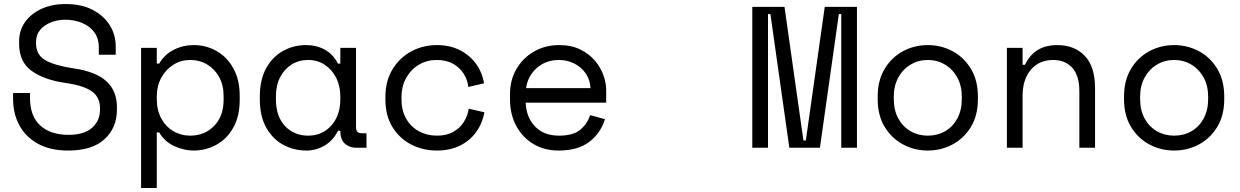

<svg xmlns="http://www.w3.org/2000/svg" viewBox="-20 -734 6160 954"><path d="M320 14Q230 14 169 -19.5Q108 -53 76.5 -111Q45 -169 45 -242V-272H129V-248Q129 -157 180 -110.5Q231 -64 320 -64Q398 -64 437.5 -99Q477 -134 477 -190V-196Q477 -251 436.5 -280Q396 -309 305 -322Q200 -337 137.5 -381.5Q75 -426 75 -516V-528Q75 -583 104.5 -624.5Q134 -666 186 -690Q238 -714 306 -714Q385 -714 440.5 -685Q496 -656 525.5 -608.5Q555 -561 555 -504V-462H471V-498Q471 -544 448 -574.5Q425 -605 387 -620.5Q349 -636 305 -636Q267 -636 233.5 -623Q200 -610 179.5 -585.5Q159 -561 159 -525V-519Q159 -461 206 -434.5Q253 -408 347 -394Q457 -378 509 -330Q561 -282 561 -202V-190Q561 -99 499.5 -42.5Q438 14 320 14Z M681 200V-496H759V-418H771Q797 -463 843 -486.5Q889 -510 943 -510Q1004 -510 1056 -480.5Q1108 -451 1139.5 -394.5Q1171 -338 1171 -258V-238Q1171 -157 1140 -101Q1109 -45 1056.5 -15.5Q1004 14 941 14Q893 14 845 -8.5Q797 -31 771 -76H759V200ZM925 -60Q996 -60 1043.5 -108Q1091 -156 1091 -238V-258Q1091 -311 1069 -351Q1047 -391 1009.5 -413.5Q972 -436 925 -436Q879 -436 841.5 -412.5Q804 -389 781.5 -348Q759 -307 759 -254V-242Q759 -187 781 -146Q803 -105 841 -82.5Q879 -60 925 -60Z M1503 14Q1438 14 1385.5 -15.5Q1333 -45 1302 -101.5Q1271 -158 1271 -240V-256Q1271 -337 1302 -394Q1333 -451 1385.5 -480.5Q1438 -510 1501 -510Q1552 -510 1593.5 -487.5Q1635 -465 1659 -418H1671V-496H1749V-102Q1749 -72 1776 -72H1801V0H1748Q1717 0 1694 -20Q1671 -40 1671 -84H1659Q1635 -35 1592.5 -10.5Q1550 14 1503 14ZM1511 -60Q1581 -60 1626 -110Q1671 -160 1671 -242V-254Q1671 -307 1650 -348Q1629 -389 1593 -412.5Q1557 -436 1511 -436Q1465 -436 1429 -413.5Q1393 -391 1372 -350.5Q1351 -310 1351 -256V-240Q1351 -156 1396 -108Q1441 -60 1511 -60Z M2151 14Q2082 14 2024 -15.5Q1966 -45 1930.5 -102Q1895 -159 1895 -240V-252Q1895 -332 1930.5 -390Q1966 -448 2024 -479Q2082 -510 2151 -510Q2214 -510 2263.5 -485.5Q2313 -461 2344.5 -418Q2376 -375 2385 -320L2307 -302Q2303 -337 2284 -367.5Q2265 -398 2231.5 -417Q2198 -436 2149 -436Q2101 -436 2061.5 -412.5Q2022 -389 1998.5 -347.5Q1975 -306 1975 -252V-240Q1975 -184 1998.5 -143.5Q2022 -103 2062 -81.5Q2102 -60 2151 -60Q2200 -60 2233.5 -79.5Q2267 -99 2285.5 -129.5Q2304 -160 2309 -194L2387 -176Q2377 -121 2346 -78Q2315 -35 2265.5 -10.5Q2216 14 2151 14Z M2756 14Q2685 14 2630.5 -18.5Q2576 -51 2545 -108.5Q2514 -166 2514 -242V-266Q2514 -336 2546 -391Q2578 -446 2633.5 -478Q2689 -510 2758 -510Q2819 -510 2863.5 -488Q2908 -466 2936.5 -432Q2965 -398 2978.5 -359.5Q2992 -321 2992 -288V-224H2592Q2595 -151 2638.5 -105.5Q2682 -60 2758 -60Q2829 -60 2864 -90Q2899 -120 2912 -162L2986 -142Q2965 -73 2908.5 -29.5Q2852 14 2756 14ZM2594 -296H2914Q2912 -339 2889.5 -370.5Q2867 -402 2832 -419Q2797 -436 2758 -436Q2692 -436 2647 -396Q2602 -356 2594 -296Z M3718 0V-700H3878L3972 -36H3984L4078 -700H4238V0H4160V-664H4148L4054 0H3902L3808 -664H3796V0Z M4590 14Q4524 14 4467.5 -16Q4411 -46 4376 -103Q4341 -160 4341 -242V-254Q4341 -335 4376 -392.5Q4411 -450 4467.5 -480Q4524 -510 4590 -510Q4656 -510 4712.5 -480Q4769 -450 4804 -392.5Q4839 -335 4839 -254V-242Q4839 -160 4804 -103Q4769 -46 4712.5 -16Q4656 14 4590 14ZM4590 -60Q4638 -60 4676 -82Q4714 -104 4736.5 -145Q4759 -186 4759 -242V-254Q4759 -308 4736.5 -349Q4714 -390 4675.5 -413Q4637 -436 4590 -436Q4543 -436 4504.5 -413Q4466 -390 4443.5 -349Q4421 -308 4421 -254V-242Q4421 -186 4443.5 -145Q4466 -104 4504.5 -82Q4543 -60 4590 -60Z M4983 0V-496H5061V-412H5073Q5119 -510 5233 -510Q5319 -510 5370 -456.5Q5421 -403 5421 -296V0H5343V-280Q5343 -358 5308 -397Q5273 -436 5213 -436Q5143 -436 5102 -387.5Q5061 -339 5061 -258V0Z M5814 14Q5748 14 5691.5 -16Q5635 -46 5600 -103Q5565 -160 5565 -242V-254Q5565 -335 5600 -392.5Q5635 -450 5691.5 -480Q5748 -510 5814 -510Q5880 -510 5936.5 -480Q5993 -450 6028 -392.5Q6063 -335 6063 -254V-242Q6063 -160 6028 -103Q5993 -46 5936.5 -16Q5880 14 5814 14ZM5814 -60Q5862 -60 5900 -82Q5938 -104 5960.5 -145Q5983 -186 5983 -242V-254Q5983 -308 5960.5 -349Q5938 -390 5899.5 -413Q5861 -436 5814 -436Q5767 -436 5728.5 -413Q5690 -390 5667.5 -349Q5645 -308 5645 -254V-242Q5645 -186 5667.5 -145Q5690 -104 5728.5 -82Q5767 -60 5814 -60Z"/></svg>

Font: Space Mono
Style: Regular
Weight: 400
Monospace: yes
Designer: Colophon Foundry + Benjamin Critton
Foundry: Colophon Foundry & Benjamin Critton
Version: Version 1.003; ttfautohint (v1.8.4.7-5d5b)